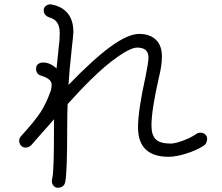

<svg xmlns="http://www.w3.org/2000/svg" viewBox="-20 -823 1040 900"><path d="M951 -171Q951 -162 946.5 -153Q942 -144 933 -139Q901 -118 852.5 -103Q804 -88 771 -88Q627 -88 627 -226Q627 -305 662 -463Q676 -531 676 -553Q676 -600 623 -600Q587 -600 503.5 -536Q420 -472 297 -335Q295 -295 295 -221Q295 -17 286 29Q281 57 249 57Q239 57 231 47.5Q223 38 223 27Q223 18 226 7Q233 -27 233 -214V-264L209 -236Q184 -209 127 -143Q115 -131 98 -131Q86 -132 78 -141Q70 -150 70 -163Q70 -176 79 -185Q145 -258 170.5 -297.5Q196 -337 215 -390Q222 -406 222 -427Q222 -453 174 -468Q149 -474 149 -502Q149 -515 158.5 -522.5Q168 -530 182 -530Q215 -530 245 -502Q251 -564 255 -599Q260 -633 260 -667Q260 -699 248.5 -716.5Q237 -734 210 -742Q185 -751 185 -775Q185 -787 194 -794.5Q203 -802 215 -803Q219 -803 221 -802Q271 -793 297.5 -760.5Q324 -728 324 -672Q323 -658 321 -637.5Q319 -617 317 -602Q304 -481 301 -425Q420 -548 500.5 -606Q581 -664 632 -664Q682 -664 710.5 -637Q739 -610 739 -558Q739 -515 724 -456Q690 -306 690 -235Q690 -189 710.5 -169.5Q731 -150 780 -150Q801 -150 838.5 -164Q876 -178 900 -195Q908 -201 920 -201Q933 -201 942 -193Q951 -185 951 -171Z"/></svg>

Font: Tsukimi Rounded
Style: Regular
Weight: 400
Designer: Takashi Funayama
Foundry: Takashi Funayama
Version: Version 1.032; ttfautohint (v1.8.3)